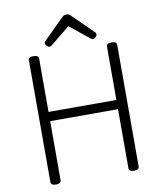

<svg xmlns="http://www.w3.org/2000/svg" viewBox="-116 -1227 1120 1332"><g transform="rotate(-10 444.0 -560.5)"><path d="M169 14Q133 14 133 -10V-867Q133 -879 142 -884.5Q151 -890 169 -890Q205 -890 205 -867V-491H683V-867Q683 -879 692 -884.5Q701 -890 719 -890Q755 -890 755 -867V-10Q755 2 746 8Q737 14 719 14Q683 14 683 -10V-426H205V-10Q205 2 196 8Q187 14 169 14ZM291 -935Q283 -935 272.5 -945Q262 -955 262 -964Q262 -967 263 -970.5Q264 -974 268 -978L409 -1118Q416 -1125 423 -1130Q430 -1135 444 -1135Q458 -1135 465 -1130Q472 -1125 478 -1118L620 -978Q624 -974 625 -970Q626 -966 626 -963Q626 -954 616 -944.5Q606 -935 597 -935Q591 -935 586.5 -938Q582 -941 576 -946L444 -1053L312 -946Q306 -941 301.5 -938Q297 -935 291 -935Z"/></g></svg>

Font: Playwrite GB S Light
Style: Regular
Weight: 300
Designer: Veronika Burian, José Scaglione
Foundry: TypeTogether
Version: Version 1.002